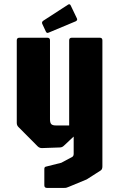

<svg xmlns="http://www.w3.org/2000/svg" viewBox="-20 -730 565 916"><path d="M204 166.5Q191.5 166.5 191.5 154V76Q191.5 66.5 199 65L272.5 46.5L324 19Q331.5 15 331.5 3.5V-78.5L285 -35Q276.5 -26.5 265 -26.5L180 -23.5Q168.5 -23.5 160 -31.5L68.5 -123.5Q60 -131.5 60 -143.5V-537.5Q60 -550 72.5 -550H206Q218.5 -550 218.5 -537.5V-161Q218.5 -144.5 224.5 -138Q230.5 -131.5 246.5 -131.5H310V-537.5Q310 -550 322.5 -550H456Q468.5 -550 468.5 -537.5V63.5Q468.5 78.5 460 83.5L393.5 126L309 161Q301.5 164 297.8 165.2Q294 166.5 286 166.5ZM212.5 -574.5Q203 -570 199 -579L181.5 -616.5Q178 -625.5 187 -631.5L305 -708Q314 -713.5 318.5 -701.5L347 -642Q351 -633.5 341.5 -628.5Z"/></svg>

Font: Jaro
Style: Regular
Weight: 400
Designer: Agyei Archer, Celine Hurka, Mirko Velimirović
Version: Version 1.000